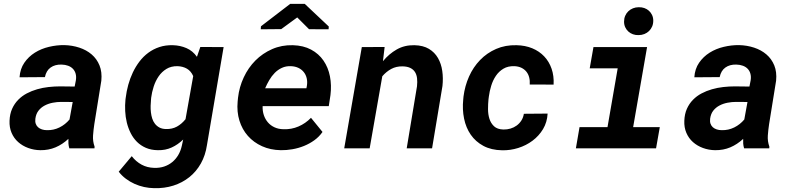

<svg xmlns="http://www.w3.org/2000/svg" viewBox="-20 -774 4148 1002"><path d="M341.8 0Q337.9 -12.7 337.2 -24.7Q336.4 -36.6 336.9 -49.3Q306.2 -20.5 269.8 -5.1Q233.4 10.3 190.4 9.8Q157.2 9.3 127.2 -1.7Q97.2 -12.7 75 -32.5Q52.7 -52.2 40.5 -80.6Q28.3 -108.9 29.8 -144Q31.2 -179.2 43.2 -206.1Q55.2 -232.9 74.7 -252.9Q94.2 -272.9 119.6 -286.4Q145 -299.8 173.8 -308.1Q202.6 -316.4 233.2 -319.8Q263.7 -323.2 293.5 -323.2L369.6 -322.3L376 -355Q378.9 -374 374.8 -389.2Q370.6 -404.3 360.6 -414.8Q350.6 -425.3 335.4 -430.9Q320.3 -436.5 301.3 -437Q267.1 -438 244.1 -421.6Q221.2 -405.3 214.4 -371.6L82 -370.6Q85 -414.6 106.9 -446.5Q128.9 -478.5 162.1 -499.3Q195.3 -520 235.6 -529.5Q275.9 -539.1 315.4 -538.6Q356.9 -537.6 394 -525.4Q431.2 -513.2 458.3 -490Q485.4 -466.8 499.3 -432.6Q513.2 -398.4 508.8 -353L472.2 -126Q467.8 -97.2 465.6 -67.1Q463.4 -37.1 473.6 -8.8L473.1 0ZM225.1 -94.7Q259.8 -93.8 290.3 -108.9Q320.8 -124 342.8 -150.4L359.4 -241.7L299.3 -242.2Q277.3 -242.2 254.9 -237.8Q232.4 -233.4 213.4 -223.4Q194.3 -213.4 181.2 -196.8Q168 -180.2 164.6 -154.8Q162.6 -139.6 166.5 -128.4Q170.4 -117.2 178.7 -109.9Q187 -102.5 199 -98.6Q210.9 -94.7 225.1 -94.7Z M636.2 -264.6Q640.1 -297.9 649.4 -331.5Q658.7 -365.2 673.3 -396Q688 -426.8 708 -453.1Q728 -479.5 754.2 -498.8Q780.3 -518.1 812.3 -528.6Q844.2 -539.1 882.3 -538.1Q920.4 -537.1 953.1 -522.9Q985.8 -508.8 1007.8 -477.5L1025.4 -528.8L1147 -528.3L1060.1 -17.1Q1052.2 36.6 1028.3 79.1Q1004.4 121.6 968 150.6Q931.6 179.7 884.8 194.6Q837.9 209.5 784.2 208Q757.8 207.5 731.9 201.9Q706.1 196.3 682.1 185.5Q658.2 174.8 637 158.9Q615.7 143.1 599.6 122.1L667.5 41Q689.5 69.3 718.8 85.2Q748 101.1 784.7 102.1Q813 103 836.9 95Q860.8 86.9 879.4 71.5Q897.9 56.2 910.6 34.4Q923.3 12.7 929.2 -14.6L936 -45.9Q908.2 -19 875.7 -4.2Q843.3 10.7 803.7 9.8Q768.6 9.3 741.5 -2.4Q714.4 -14.2 694.6 -33.9Q674.8 -53.7 661.9 -79.6Q648.9 -105.5 641.8 -134.5Q634.8 -163.6 633.3 -194.3Q631.8 -225.1 634.8 -254.4ZM768.1 -254.4Q766.6 -239.3 766.1 -221.9Q765.6 -204.6 767.6 -187.7Q769.5 -170.9 774.4 -155.5Q779.3 -140.1 788.6 -128.2Q797.9 -116.2 811.8 -108.6Q825.7 -101.1 845.7 -100.6Q878.4 -99.6 903.3 -113.3Q928.2 -127 948.2 -151.9L988.3 -377Q976.6 -403.3 955.6 -415.5Q934.6 -427.7 906.2 -428.7Q873 -429.2 848.6 -414.3Q824.2 -399.4 807.9 -375.5Q791.5 -351.6 782 -322Q772.5 -292.5 769 -264.6Z M1445.3 9.8Q1391.1 8.8 1347.4 -11Q1303.7 -30.8 1273.7 -64.7Q1243.7 -98.6 1229.5 -144.5Q1215.3 -190.4 1220.2 -244.1L1222.2 -264.2Q1228.5 -319.8 1252 -370.1Q1275.4 -420.4 1312.7 -458Q1350.1 -495.6 1399.9 -517.6Q1449.7 -539.6 1508.3 -538.1Q1563.5 -536.6 1603.5 -515.1Q1643.6 -493.7 1668.2 -457.8Q1692.9 -421.9 1701.9 -375.5Q1710.9 -329.1 1704.6 -277.8L1695.8 -220.2H1350.6Q1349.6 -194.8 1356.9 -173.1Q1364.3 -151.4 1378.2 -135.3Q1392.1 -119.1 1412.6 -109.6Q1433.1 -100.1 1459.5 -99.6Q1501 -98.1 1537.8 -114Q1574.7 -129.9 1603 -159.2L1663.1 -85.4Q1645.5 -60.1 1620.4 -42Q1595.2 -23.9 1566.2 -12.2Q1537.1 -0.5 1505.9 4.9Q1474.6 10.3 1445.3 9.8ZM1498.5 -428.7Q1472.2 -429.7 1451.2 -419.9Q1430.2 -410.2 1413.8 -393.6Q1397.5 -377 1385.3 -356Q1373 -335 1363.8 -313.5H1579.1L1581.5 -325.7Q1585 -347.2 1580.6 -365.7Q1576.2 -384.3 1565.2 -397.9Q1554.2 -411.6 1537.4 -419.7Q1520.5 -427.7 1498.5 -428.7ZM1695.8 -635.7 1694.8 -621.1 1592.8 -621.6 1531.2 -683.1 1447.8 -622.1 1340.8 -621.1 1341.8 -636.7 1494.6 -753.9H1570.3Z M1987.3 -528.8 1978.5 -454.6Q2009.8 -492.7 2050.5 -515.9Q2091.3 -539.1 2142.6 -538.1Q2188.5 -537.1 2218.5 -519Q2248.5 -501 2265.6 -471.2Q2282.7 -441.4 2288.1 -403.6Q2293.5 -365.7 2289.1 -325.2L2234.9 0H2102.5L2156.2 -323.7Q2158.7 -346.7 2156.5 -365.5Q2154.3 -384.3 2145.8 -397.9Q2137.2 -411.6 2121.3 -419.4Q2105.5 -427.2 2080.6 -427.7Q2047.9 -428.2 2022 -414.3Q1996.1 -400.4 1975.1 -376L1909.2 0H1776.4L1868.2 -528.3Z M2606.9 -98.1Q2626.5 -97.7 2644.3 -103Q2662.1 -108.4 2676.5 -118.9Q2690.9 -129.4 2700.9 -145Q2710.9 -160.6 2713.9 -180.2L2837.9 -181.2Q2835.4 -136.2 2814 -100.3Q2792.5 -64.5 2759 -39.6Q2725.6 -14.6 2684.3 -1.7Q2643.1 11.2 2600.6 10.3Q2543.5 9.3 2502.7 -12.7Q2461.9 -34.7 2436.8 -71Q2411.6 -107.4 2401.9 -155Q2392.1 -202.6 2397.5 -254.9L2398.9 -270Q2405.8 -325.2 2427.7 -374.5Q2449.7 -423.8 2485.4 -460.7Q2521 -497.6 2569.1 -518.6Q2617.2 -539.6 2675.8 -538.1Q2721.2 -537.1 2757.8 -522Q2794.4 -506.8 2820.1 -479.7Q2845.7 -452.6 2858.6 -415.3Q2871.6 -377.9 2869.1 -332.5L2744.6 -333Q2746.1 -352.5 2741.7 -369.9Q2737.3 -387.2 2727.1 -399.9Q2716.8 -412.6 2701.2 -420.2Q2685.5 -427.7 2664.6 -428.7Q2630.9 -429.7 2607.2 -415.5Q2583.5 -401.4 2567.9 -378.2Q2552.2 -355 2543.5 -326.4Q2534.7 -297.9 2531.2 -270L2529.3 -255.4Q2526.9 -231.9 2526.9 -204.6Q2526.9 -177.2 2534.2 -154.1Q2541.5 -130.9 2558.3 -115Q2575.2 -99.1 2606.9 -98.1Z M3077.1 -528.3H3356.9L3284.2 -110.4H3423.3L3403.8 0H2985.4L3004.4 -110.4H3150.4L3203.6 -417.5H3057.6ZM3236.8 -661.1Q3236.8 -677.7 3242.7 -691.4Q3248.5 -705.1 3259 -715.1Q3269.5 -725.1 3283.4 -730.7Q3297.4 -736.3 3313.5 -736.3Q3329.1 -736.8 3342.8 -731.9Q3356.4 -727.1 3366.7 -717.8Q3377 -708.5 3383.1 -695.3Q3389.2 -682.1 3389.2 -666Q3389.2 -649.4 3383.3 -635.7Q3377.4 -622.1 3367.2 -612.1Q3356.9 -602.1 3342.8 -596.4Q3328.6 -590.8 3312.5 -590.8Q3296.9 -590.3 3283.2 -595.2Q3269.5 -600.1 3259.3 -609.4Q3249 -618.7 3242.9 -631.8Q3236.8 -645 3236.8 -661.1Z M3863.3 0Q3859.4 -12.7 3858.6 -24.7Q3857.9 -36.6 3858.4 -49.3Q3827.6 -20.5 3791.3 -5.1Q3754.9 10.3 3711.9 9.8Q3678.7 9.3 3648.7 -1.7Q3618.7 -12.7 3596.4 -32.5Q3574.2 -52.2 3562 -80.6Q3549.8 -108.9 3551.3 -144Q3552.7 -179.2 3564.7 -206.1Q3576.7 -232.9 3596.2 -252.9Q3615.7 -272.9 3641.1 -286.4Q3666.5 -299.8 3695.3 -308.1Q3724.1 -316.4 3754.6 -319.8Q3785.2 -323.2 3814.9 -323.2L3891.1 -322.3L3897.5 -355Q3900.4 -374 3896.2 -389.2Q3892.1 -404.3 3882.1 -414.8Q3872.1 -425.3 3856.9 -430.9Q3841.8 -436.5 3822.8 -437Q3788.6 -438 3765.6 -421.6Q3742.7 -405.3 3735.8 -371.6L3603.5 -370.6Q3606.4 -414.6 3628.4 -446.5Q3650.4 -478.5 3683.6 -499.3Q3716.8 -520 3757.1 -529.5Q3797.4 -539.1 3836.9 -538.6Q3878.4 -537.6 3915.5 -525.4Q3952.6 -513.2 3979.7 -490Q4006.8 -466.8 4020.8 -432.6Q4034.7 -398.4 4030.3 -353L3993.7 -126Q3989.3 -97.2 3987.1 -67.1Q3984.9 -37.1 3995.1 -8.8L3994.6 0ZM3746.6 -94.7Q3781.2 -93.8 3811.8 -108.9Q3842.3 -124 3864.3 -150.4L3880.9 -241.7L3820.8 -242.2Q3798.8 -242.2 3776.4 -237.8Q3753.9 -233.4 3734.9 -223.4Q3715.8 -213.4 3702.6 -196.8Q3689.5 -180.2 3686 -154.8Q3684.1 -139.6 3688 -128.4Q3691.9 -117.2 3700.2 -109.9Q3708.5 -102.5 3720.5 -98.6Q3732.4 -94.7 3746.6 -94.7Z"/></svg>

Font: Roboto Mono
Style: Bold Italic
Weight: 700
Designer: Google
Version: Version 2.000985; 2015; ttfautohint (v1.3)